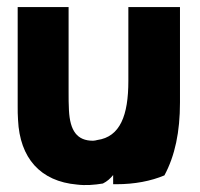

<svg xmlns="http://www.w3.org/2000/svg" viewBox="-20 -503 567 543"><path d="M30 -483V-203C30 -190 30 -176 31 -164C36 -56 94 10 198 19C222 22 247 20 271 16C283 10 292 2 300 -8V18H309C361 18 407 9 445 -7C475 -63 489 -130 489 -213V-483H343V-274C343 -177 320 -116 255 -107C251 -106 247 -105 243 -105C198 -105 178 -133 175 -191C174 -208 174 -225 174 -243V-483Z"/></svg>

Font: Bluebird
Style: SfBdNrw
Weight: 700
Designer: Jasper
Foundry: Cannot Into Space Fonts
Version: Version 0.98